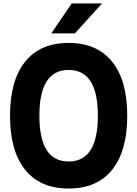

<svg xmlns="http://www.w3.org/2000/svg" viewBox="-20 -1066 790 1105"><path d="M375 19Q211.6 19 124.6 -89Q37.7 -197 37.7 -400Q37.7 -603 124.6 -711Q211.6 -819 375 -819Q538.4 -819 625.4 -711Q712.3 -603 712.3 -400Q712.3 -197 625.4 -89Q538.4 19 375 19ZM375 -136.6Q459.4 -136.6 501.4 -202.4Q543.3 -268.3 543.3 -400Q543.3 -531.7 501.4 -597.6Q459.4 -663.4 375 -663.4Q290.6 -663.4 248.6 -597.6Q206.7 -531.7 206.7 -400Q206.7 -268.3 248.6 -202.4Q290.6 -136.6 375 -136.6ZM275.2 -873.7 392.5 -1045.9H567.1L410.8 -873.7Z"/></svg>

Font: Martian Mono SemiExpanded
Style: Regular
Weight: 400
Width: 6
Monospace: yes
Designer: Roman Shamin
Foundry: Evil Martians
Version: Version 1.000